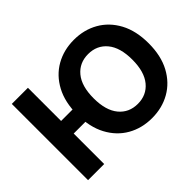

<svg xmlns="http://www.w3.org/2000/svg" viewBox="-145 -1011 1295 1295"><g transform="rotate(-45 502.5 -363.5)"><path d="M217 -727.3V0H63.2V-727.3ZM373.2 -410.9V-290.8H141V-410.9ZM1005.3 -363.6Q1005.3 -244.7 960.4 -161.2Q915.5 -77.8 838.4 -33.9Q761.4 9.9 664.8 9.9Q567.8 9.9 490.8 -34.1Q413.7 -78.1 369 -161.8Q324.2 -245.4 324.2 -363.6Q324.2 -482.6 369 -566.1Q413.7 -649.5 490.8 -693.4Q567.8 -737.2 664.8 -737.2Q761.4 -737.2 838.4 -693.4Q915.5 -649.5 960.4 -566.1Q1005.3 -482.6 1005.3 -363.6ZM849.4 -363.6Q849.4 -479.4 799 -540.3Q748.6 -601.2 664.8 -601.2Q581 -601.2 530.5 -540.3Q480.1 -479.4 480.1 -363.6Q480.1 -248.2 530.5 -187.1Q581 -126.1 664.8 -126.1Q748.6 -126.1 799 -187.1Q849.4 -248.2 849.4 -363.6Z"/></g></svg>

Font: Inter Zeller
Style: Bold
Weight: 700
Designer: Rasmus Andersson; Joe Bland
Foundry: zeller
Version: Version 3.015;git-dec3a8cb1